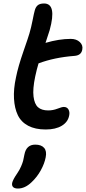

<svg xmlns="http://www.w3.org/2000/svg" viewBox="-20 -730 493 1102"><path d="M242.2 13.2Q182.1 13.2 141.6 -8.3Q101.1 -29.8 82.3 -69.1Q63.5 -108.4 60.3 -163.6Q57.1 -218.8 71.8 -286.1Q84 -347.7 114 -433.8Q144 -520 148.9 -538.1Q159.2 -573.2 167.2 -614.5Q175.3 -655.8 179.2 -668.9Q184.1 -689 196.3 -699.5Q208.5 -710 232.9 -710Q307.1 -710 265.1 -557.1Q257.3 -530.8 241.2 -483.9Q318.8 -506.8 386.2 -506.8Q418.9 -506.8 438.2 -488.5Q457.5 -470.2 452.1 -444.8Q446.3 -412.1 407.2 -409.2Q292 -400.4 201.2 -366.2Q191.4 -334.5 182.1 -291Q167 -219.2 172.4 -176Q177.7 -132.8 198.2 -114.5Q218.8 -96.2 256.8 -96.2Q284.2 -96.2 309.8 -106.2Q335.4 -116.2 346.2 -116.2Q364.7 -116.2 373 -101.6Q381.3 -86.9 377 -66.9Q370.1 -29.8 334.7 -8.3Q299.3 13.2 242.2 13.2ZM83 352.1Q63.5 352.1 55.2 343.5Q46.9 335 49.8 319.8Q54.2 300.8 78.1 266.1Q92.3 245.6 101.1 224.9Q109.9 204.1 112.8 192.4Q115.7 180.7 120.1 157.2Q130.9 100.1 182.1 100.1Q217.3 100.1 233.4 118.9Q249.5 137.7 242.2 172.9Q235.4 209 214.1 247.6Q192.9 286.1 161.1 315.9Q123.5 352.1 83 352.1Z"/></svg>

Font: Shantell Sans Normal
Style: Italic
Weight: 500
Italic angle: -11.31°
Designer: Stephen Nixon, Anya Danilova, Shantell Martin
Foundry: Arrow Type
Version: Version 1.006;[559af2be0]